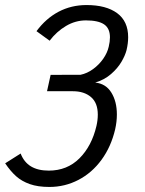

<svg xmlns="http://www.w3.org/2000/svg" viewBox="-100 -514 570 757"><path d="M-79.6 129.9 -18.6 91.3Q-5.4 125.5 22.2 142.1Q49.8 158.7 92.3 158.7Q164.6 158.7 213.1 110.4Q261.7 62 280.3 -17.6Q285.6 -40.5 285.6 -62Q285.6 -108.4 258.8 -131.3Q231.9 -154.3 187.5 -154.3H85.4L99.6 -218.8L217.8 -219.2Q243.7 -224.6 267.1 -241.7Q290.5 -258.8 306.9 -282.2Q323.2 -305.7 328.6 -329.6Q333.5 -349.6 333.5 -366.7Q333.5 -402.3 310.3 -418Q287.1 -433.6 238.8 -433.6Q197.3 -433.6 160.2 -411.6Q123 -389.6 95.7 -353.5L43.9 -391.1Q81.1 -441.4 131.1 -467.8Q181.2 -494.1 241.2 -494.1Q318.4 -494.1 361.8 -462.2Q405.3 -430.2 405.3 -367.2Q405.3 -343.3 398.9 -316.4Q393.6 -295.4 378.7 -270Q363.8 -244.6 337.6 -221.9Q311.5 -199.2 275.4 -188.5Q317.4 -184.1 339.1 -148.9Q360.8 -113.8 360.8 -62.5Q360.8 -34.2 354 -3.9Q337.9 64.5 300.3 116Q262.7 167.5 209.2 195.3Q155.8 223.1 94.7 223.1Q49.3 223.1 17.6 211.9Q-14.2 200.7 -36.4 180.9Q-58.6 161.1 -79.6 129.9Z"/></svg>

Font: Acari Sans
Style: Italic
Weight: 400
Italic angle: -13°
Designer: Alfredo Marco Pradil and Stefan Peev
Foundry: Hanken Design Co.
Version: Version 1.045;January 11, 2019;FontCreator 11.5.0.2425 64-bi